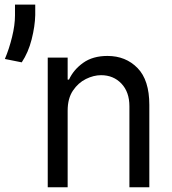

<svg xmlns="http://www.w3.org/2000/svg" viewBox="-127 -788 722 808"><path d="M157.7 -322.4V0H73.9V-545.5H157.7V-453.1H163.4Q182.5 -494.7 223 -523.6Q263.5 -552.6 325.3 -552.6Q402 -552.6 451.7 -501.8Q501.4 -451 501.4 -346.6V0H417.6V-340.9Q417.6 -400.6 384.1 -436.1Q350.5 -471.6 298.3 -471.6Q267 -471.6 234.6 -455.6Q202.1 -439.6 179.9 -406.6Q157.7 -373.6 157.7 -322.4ZM21.3 -768.5V-724.4Q20.2 -677.6 6.2 -622.3Q-7.8 -567.1 -35.5 -525.6L-106.5 -539.8Q-88.4 -582.4 -76.2 -632.5Q-63.9 -682.5 -63.9 -723V-768.5Z"/></svg>

Font: Inter UI
Style: Regular
Weight: 400
Designer: Rasmus Andersson
Foundry: rsms
Version: Version 2.2